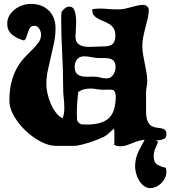

<svg xmlns="http://www.w3.org/2000/svg" viewBox="-20 -741 887 982"><path d="M138 -721Q195 -721 229.5 -687Q264 -653 264 -596Q264 -558 256.5 -522.5Q249 -487 240.5 -451.5Q232 -416 224.5 -380.5Q217 -345 217 -308Q217 -288 223 -262Q229 -236 239.5 -211Q250 -186 265.5 -165.5Q281 -145 300 -136Q305 -148 307 -161Q309 -174 309 -188Q309 -214 306 -239.5Q303 -265 303 -291Q303 -381 298 -469.5Q293 -558 293 -648Q293 -656 293.5 -664.5Q294 -673 295 -681Q303 -691 312.5 -699Q322 -707 335 -707Q354 -707 361 -687.5Q368 -668 369 -642.5Q370 -617 368 -592Q366 -567 366 -555Q366 -530 378.5 -518.5Q391 -507 409.5 -503.5Q428 -500 449.5 -501.5Q471 -503 489 -503Q506 -503 521 -504Q536 -505 547 -510Q558 -515 564 -527Q570 -539 570 -561Q570 -582 561.5 -595.5Q553 -609 539.5 -617.5Q526 -626 511 -632Q496 -638 482.5 -645Q469 -652 460.5 -662Q452 -672 452 -689V-694Q486 -699 519.5 -696Q553 -693 586 -693Q603 -693 619 -696.5Q635 -700 651 -704.5Q667 -709 682.5 -712.5Q698 -716 714 -716Q724 -716 732.5 -708.5Q741 -701 741 -691Q741 -671 736 -649Q731 -627 724.5 -603Q718 -579 713 -554.5Q708 -530 708 -506Q708 -483 712 -460.5Q716 -438 720.5 -415.5Q725 -393 729 -370.5Q733 -348 733 -324Q733 -310 730 -296.5Q727 -283 727 -269V-172Q727 -139 734.5 -122Q742 -105 754 -97.5Q766 -90 779 -88.5Q792 -87 804 -85Q816 -83 823.5 -77Q831 -71 831 -54Q831 -37 819 -31Q807 -25 790 -23.5Q773 -22 755.5 -24Q738 -26 727 -26Q708 -26 691 -21Q674 -16 658.5 -9.5Q643 -3 627.5 2Q612 7 595 7Q577 7 564 0Q565 -11 565 -20.5Q565 -30 565 -41Q565 -52 565 -62Q565 -72 564 -83Q550 -73 538 -61Q526 -49 511 -41Q498 -35 478 -27Q458 -19 436 -12Q414 -5 393 0Q372 5 358 5H266Q230 5 188 -17Q146 -39 110.5 -73Q75 -107 51.5 -147.5Q28 -188 28 -225Q28 -284 40 -326.5Q52 -369 70 -399Q88 -429 109 -450.5Q130 -472 148 -490Q166 -508 178 -525Q190 -542 190 -564Q190 -579 181 -594Q172 -609 155 -609Q141 -609 134.5 -600Q128 -591 124 -579Q120 -567 116 -554Q112 -541 103 -534Q70 -542 43.5 -562.5Q17 -583 17 -620Q17 -643 28 -661.5Q39 -680 56.5 -693.5Q74 -707 95.5 -714Q117 -721 138 -721ZM362 -401Q362 -377 371.5 -366Q381 -355 396 -351.5Q411 -348 428 -348.5Q445 -349 460 -349Q477 -349 493 -344.5Q509 -340 525 -340Q547 -340 559 -358.5Q571 -377 571 -397Q571 -417 563.5 -427Q556 -437 544 -440.5Q532 -444 517.5 -444Q503 -444 489 -444Q469 -444 449.5 -448.5Q430 -453 410 -453Q387 -453 374.5 -437.5Q362 -422 362 -401ZM380 -270Q377 -243 375 -216.5Q373 -190 373 -163Q373 -143 374 -129Q375 -115 396 -105L424 -104Q501 -104 536.5 -136.5Q572 -169 572 -249Q572 -258 569 -267Q566 -276 558 -281Q546 -283 533.5 -282.5Q521 -282 508 -282Q491 -282 475 -285Q459 -288 442 -288Q425 -288 409.5 -284Q394 -280 380 -270ZM789 -16Q781 2 773.5 20.5Q766 39 766 58Q766 89 784 100.5Q802 112 828 117Q831 128 831 138Q831 154 824 169Q817 184 805.5 195.5Q794 207 779 214Q764 221 748 221Q730 221 715.5 209.5Q701 198 691 181.5Q681 165 676 145.5Q671 126 671 111Q671 67 690.5 29Q710 -9 732 -47Z"/></svg>

Font: CAT Altenglisch
Style: Regular
Weight: 400
Designer: Peter Wiegel
Foundry: Peter Wiegel, CAT Fonts
Version: Version 1.000